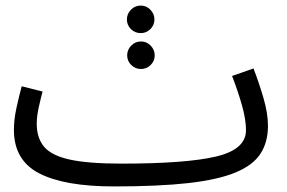

<svg xmlns="http://www.w3.org/2000/svg" viewBox="-20 -649 1033 690"><path d="M390 21 416 -61Q649 -61 756.5 -86.5Q864 -112 864 -181Q864 -219 850 -269Q836 -319 814 -376L891 -403Q910 -354 926.5 -298Q943 -242 943 -197Q943 -138 916 -96.5Q889 -55 826 -29Q763 -3 656.5 9Q550 21 390 21ZM390 21Q212 21 121 -26Q30 -73 30 -182Q30 -219 39 -260.5Q48 -302 58 -339L133 -320Q127 -298 119.5 -264.5Q112 -231 112 -205Q112 -153 138.5 -121.5Q165 -90 231 -75.5Q297 -61 416 -61L436 -11ZM486 -530Q465 -530 450.5 -544.5Q436 -559 436 -579Q436 -599 450.5 -614Q465 -629 486 -629Q506 -629 520.5 -614Q535 -599 535 -579Q535 -559 520.5 -544.5Q506 -530 486 -530ZM487 -401Q466 -401 451.5 -415.5Q437 -430 437 -450Q437 -470 451.5 -485Q466 -500 487 -500Q507 -500 521.5 -485Q536 -470 536 -450Q536 -430 521.5 -415.5Q507 -401 487 -401Z"/></svg>

Font: Noto IKEA Arabic
Style: Regular
Weight: 400
Designer: Monotype Design Team
Foundry: Monotype Imaging Inc.
Version: Version 1.200